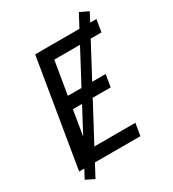

<svg xmlns="http://www.w3.org/2000/svg" viewBox="-215 -939 1029 1143"><g transform="rotate(-30 300.0 -368.0)"><path d="M37 0 159 -735H580L566 -651H242L204 -424H464L450 -340H190L148 -84H472L458 0ZM99 87 41 59 510 -823 569 -795Z"/></g></svg>

Font: Iosevka SS04 Medium Extended
Style: Italic
Weight: 500
Width: 7
Italic angle: -9°
Monospace: yes
Designer: Belleve Invis
Foundry: Belleve Invis
Version: Version 19.0.0; ttfautohint (v1.8.4)